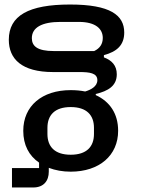

<svg xmlns="http://www.w3.org/2000/svg" viewBox="-20 -618 640 850"><path d="M19 -442C19 -357 76 -299 215 -299H331C376 -299 411 -295 411 -263C411 -235 381 -220 357 -213C337 -217 316 -219 293 -219C166 -219 83 -149 83 -39C83 24 108 71 153 102V126H33V212H127C174 212 196 182 196 142V125C225 136 257 142 293 142C420 142 503 70 503 -39C503 -114 467 -168 404 -197V-202C459 -215 497 -238 497 -289C497 -328 475 -351 440 -364V-374C497 -389 530 -418 530 -474C530 -551 468 -598 290 -598C107 -598 19 -549 19 -442ZM121 -449C121 -496 165 -521 248 -521H329C405 -521 435 -489 435 -450C435 -423 422 -404 397 -392H218C145 -392 121 -414 121 -449ZM293 -144C364 -144 396 -108 396 -52V-25C396 31 364 67 293 67C222 67 190 31 190 -25V-52C190 -108 222 -144 293 -144Z"/></svg>

Font: IBM Mono Medium
Style: Regular
Weight: 500
Monospace: yes
Designer: Mike Abbink, Paul van der Laan, Pieter van Rosmalen
Foundry: Bold Monday
Version: Version 2.3